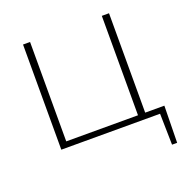

<svg xmlns="http://www.w3.org/2000/svg" viewBox="-147 -796 1102 1129"><g transform="rotate(-20 404.0 -231.5)"><path d="M771 195H739L735 0H117V-658H161V-36H610V-658H655V-36H775Z"/></g></svg>

Font: Ysabeau Infant Light
Style: Regular
Weight: 300
Designer: Christian Thalmann (Catharsis Fonts)
Version: Version 0.003